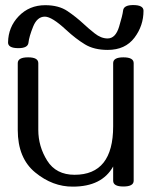

<svg xmlns="http://www.w3.org/2000/svg" viewBox="-20 -711 587 744"><path d="M88.9 -488.8Q128.4 -488.8 128.4 -466.3V-207.5Q128.4 -143.6 162.8 -88.6Q197.3 -33.7 269 -33.7Q418.5 -33.7 418.5 -221.7V-466.3Q418.5 -488.8 458 -488.8Q498 -488.8 498 -466.3V-10.7Q498 11.7 458 11.7Q418.5 11.7 418.5 -10.7V-65.9Q375 12.2 262.2 12.2Q184.1 12.7 116.5 -42.7Q48.8 -98.1 48.8 -207.5V-466.3Q48.8 -488.8 88.9 -488.8ZM397.5 -517.6Q344.2 -517.6 309.1 -539.1Q273.9 -560.5 236.8 -594.7Q181.2 -646.5 153.8 -646.5Q124 -646.5 108.4 -607.9Q92.8 -569.3 90.3 -545.4Q87.9 -524.4 51.3 -524.4Q10.7 -524.4 11.2 -546.9Q12.2 -606 52.2 -647.9Q93.3 -690.9 155.3 -690.9Q207.5 -690.9 241.2 -668.2Q274.9 -645.5 304.7 -617.7Q321.8 -601.6 346.7 -581.8Q371.6 -562 397 -562Q427.7 -562 441.4 -607.2Q455.1 -652.3 457 -670.4Q459.5 -691.4 496.1 -691.4Q536.1 -691.4 536.1 -669.4Q536.1 -611.3 501 -564.9Q465.3 -517.6 397.5 -517.6Z"/></svg>

Font: Gayathri
Style: Regular
Weight: 400
Designer: Binoy Dominic <binoy.domenic@gmail.com>
Foundry: SMC
Version: Version 1.000